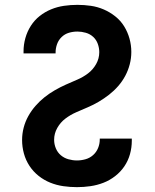

<svg xmlns="http://www.w3.org/2000/svg" viewBox="-20 -763 640 791"><path d="M297 8Q269 8 241 4Q213 0 187 -10.5Q161 -21 139 -38.5Q117 -56 101.5 -79.5Q86 -103 78.5 -130.5Q71 -158 71 -186Q71 -212 77.5 -237Q84 -262 96.5 -284.5Q109 -307 126 -326.5Q143 -346 163 -362Q183 -378 205.5 -391Q228 -404 251.5 -414.5Q275 -425 298.5 -435Q322 -445 342.5 -460.5Q363 -476 376 -499Q389 -522 389 -548Q389 -565 383 -582Q377 -599 364 -611Q351 -623 333.5 -628Q316 -633 299 -633Q281 -633 264 -628Q247 -623 234 -610.5Q221 -598 215 -581Q209 -564 209 -547V-543H77V-552Q77 -579 84.5 -606Q92 -633 107 -656.5Q122 -680 143.5 -697Q165 -714 190.5 -724.5Q216 -735 243.5 -739Q271 -743 299 -743Q327 -743 354.5 -739Q382 -735 407.5 -724Q433 -713 455 -695.5Q477 -678 491.5 -654.5Q506 -631 513.5 -604Q521 -577 521 -549Q521 -523 514.5 -498Q508 -473 496 -450.5Q484 -428 467 -408.5Q450 -389 429.5 -373Q409 -357 387 -344Q365 -331 341.5 -321Q318 -311 294 -300.5Q270 -290 249.5 -274.5Q229 -259 216 -236Q203 -213 203 -187Q203 -169 210 -152Q217 -135 230.5 -123.5Q244 -112 261.5 -107Q279 -102 297 -102Q315 -102 332.5 -107Q350 -112 363.5 -124Q377 -136 384 -153Q391 -170 391 -188V-192H523V-183Q523 -155 515.5 -128Q508 -101 492.5 -78Q477 -55 454.5 -37.5Q432 -20 406 -10Q380 0 352.5 4Q325 8 297 8Z"/></svg>

Font: Iosevka Extrabold Extended
Style: Regular
Weight: 800
Width: 7
Monospace: yes
Designer: Belleve Invis
Foundry: Belleve Invis
Version: Version 32.5.0; ttfautohint (v1.8.4)